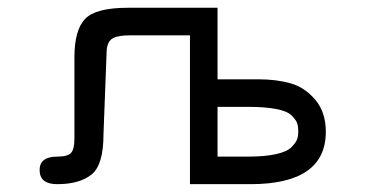

<svg xmlns="http://www.w3.org/2000/svg" viewBox="-20 -470 933 490"><path d="M612.3 -197.3H535.2V-70.3H612.3Q656.2 -70.3 684.6 -76.7Q712.9 -83 724.1 -94.7Q735.4 -106.4 738.3 -114.7Q741.2 -123 741.2 -133.8Q741.2 -147.5 738.3 -155.8Q735.4 -164.1 724.1 -175.3Q712.9 -186.5 684.6 -191.9Q656.2 -197.3 612.3 -197.3ZM535.2 -267.6H639.6Q685.5 -267.6 721.7 -257.3Q757.8 -247.1 784.7 -215.3Q811.5 -183.6 811.5 -133.8Q811.5 0 619.1 0H464.8V-379.9H313.5Q277.3 -379.9 264.6 -370.1Q252 -360.4 252 -334L244.1 -127Q244.1 -48.8 213.4 -24.4Q182.6 0 126 0Q81.1 0 81.1 -36.1Q81.1 -70.3 126 -70.3Q152.3 -70.3 161.1 -79.6Q169.9 -88.9 169.9 -115.2V-323.2Q169.9 -393.6 197.3 -421.9Q224.6 -450.2 306.6 -450.2H535.2Z"/></svg>

Font: Jura
Style: DemiBold
Weight: 600
Version: Version 2.4